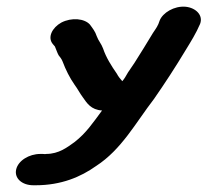

<svg xmlns="http://www.w3.org/2000/svg" viewBox="-20 -449 616 570"><path d="M28 54C22 80 45 101 79 101H86C162 101 220 76 265 44C341 -5 383 -85 437 -155C469 -201 501 -250 531 -300C547 -326 562 -350 574 -378C584 -404 561 -426 531 -429C497 -432 463 -411 454 -388C449 -372 444 -366 434 -351C417 -323 397 -290 379 -262L360 -234C353 -222 350 -216 343 -208C337 -215 331 -222 327 -230C311 -253 295 -278 286 -305C281 -319 272 -328 267 -342C263 -355 255 -365 247 -376C231 -394 193 -398 162 -382C135 -367 120 -338 137 -318L143 -311C147 -302 150 -292 154 -285C158 -280 163 -274 166 -266C175 -242 187 -218 201 -198C210 -186 217 -172 226 -160C238 -143 250 -123 283 -121C257 -86 236 -54 201 -27C180 -12 155 8 117 8C114 9 110 8 107 8H100C66 8 34 28 28 54Z"/></svg>

Font: Blanket
Style: SikObl
Weight: 700
Foundry: Cannot Into Space Fonts
Version: Version 0.9